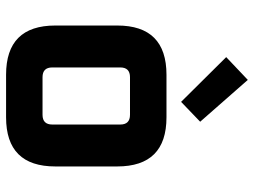

<svg xmlns="http://www.w3.org/2000/svg" viewBox="-122 -714 836 632"><g transform="rotate(90 296.0 -398.0)"><path d="M64 -162.1V-365.9Q64 -528 226.1 -528H366.1Q527.9 -528 527.9 -365.9V-162.1Q527.9 0 366.1 0H226.1Q64 0 64 -162.1ZM202 -152.1Q202 -120 234.1 -120H357.9Q389.9 -120 389.9 -152.1V-375.9Q389.9 -407.9 357.9 -407.9H234.1Q202 -407.9 202 -375.9ZM168 -724.6 243 -795.7 380.7 -638.9 315.3 -576.1Z"/></g></svg>

Font: Oxanium ExtraLight
Style: Regular
Weight: 200
Designer: Severin Meyer
Version: Version 2.000